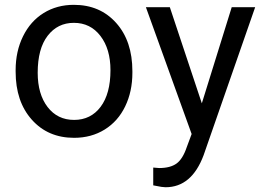

<svg xmlns="http://www.w3.org/2000/svg" viewBox="-20 -558 1083 791"><path d="M44.4 0ZM44.4 -269Q44.4 -346.7 75 -408.7Q105.5 -470.7 159.9 -504.4Q214.4 -538.1 284.2 -538.1Q392.1 -538.1 458.7 -463.4Q525.4 -388.7 525.4 -264.6V-258.3Q525.4 -181.2 495.8 -119.9Q466.3 -58.6 411.4 -24.4Q356.4 9.8 285.2 9.8Q177.7 9.8 111.1 -64.9Q44.4 -139.6 44.4 -262.7ZM135.3 -258.3Q135.3 -170.4 176 -117.2Q216.8 -64 285.2 -64Q354 -64 394.5 -117.9Q435.1 -171.9 435.1 -269Q435.1 -356 393.8 -409.9Q352.5 -463.9 284.2 -463.9Q217.3 -463.9 176.3 -410.6Q135.3 -357.4 135.3 -258.3ZM811.5 -132.3 934.6 -528.3H1031.2L818.8 81.5Q769.5 213.4 662.1 213.4L645 211.9L611.3 205.6V132.3L635.7 134.3Q681.6 134.3 707.3 115.7Q732.9 97.2 749.5 47.9L769.5 -5.9L581.1 -528.3H679.7Z"/></svg>

Font: Roboto
Style: Regular
Weight: 400
Designer: Google
Version: Version 2.134; 2016; ttfautohint (v1.6)